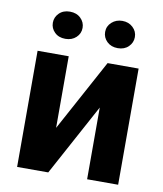

<svg xmlns="http://www.w3.org/2000/svg" viewBox="-82 -793 731 860"><g transform="rotate(10 283.5 -363.0)"><path d="M54.2 0ZM372.6 -528.3H513.7V0H372.6V-326.2L195.8 0H54.2V-528.3H195.8V-202.6ZM234.9 -664.1Q234.9 -638.2 215.8 -620.4Q196.8 -602.5 167 -602.5Q136.7 -602.5 118.2 -620.6Q99.6 -638.7 99.6 -664.1Q99.6 -689.5 118.2 -707.8Q136.7 -726.1 167 -726.1Q197.3 -726.1 216.1 -707.8Q234.9 -689.5 234.9 -664.1ZM337.4 -664.1Q337.4 -690.4 357.2 -708.3Q377 -726.1 405.3 -726.1Q434.1 -726.1 453.4 -708Q472.7 -689.9 472.7 -664.1Q472.7 -638.7 454.1 -620.4Q435.5 -602.1 405.3 -602.1Q375 -602.1 356.2 -620.4Q337.4 -638.7 337.4 -664.1Z"/></g></svg>

Font: Roboto-o
Style: o-Bold
Weight: 700
Designer: Google
Version: Version 2.134; 2016; ttfautohint (v1.6)